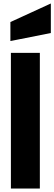

<svg xmlns="http://www.w3.org/2000/svg" viewBox="-20 -1081 311 1101"><path d="M39.6 -845.7V-954.6L271.5 -1061V-891.6ZM42.5 0V-777.8H208.5V0Z"/></svg>

Font: Anton
Style: Regular
Weight: 400
Foundry: vernon adams
Version: Version 1.000